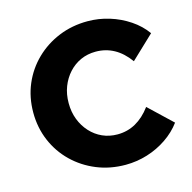

<svg xmlns="http://www.w3.org/2000/svg" viewBox="-106 -816 931 933"><g transform="rotate(-15 360.0 -350.0)"><path d="M414 11Q336 11 269 -16.5Q202 -44 151.5 -93Q101 -142 73 -208Q45 -274 45 -350Q45 -427 73 -492.5Q101 -558 151.5 -607Q202 -656 269 -683.5Q336 -711 414 -711Q470 -711 523.5 -694.5Q577 -678 622.5 -647.5Q668 -617 698 -575L582 -465Q548 -512 506 -535Q464 -558 414 -558Q373 -558 338.5 -542.5Q304 -527 278 -498.5Q252 -470 237.5 -432.5Q223 -395 223 -350Q223 -305 237.5 -267.5Q252 -230 278 -201.5Q304 -173 338.5 -157.5Q373 -142 414 -142Q464 -142 506 -165.5Q548 -189 582 -235L698 -125Q668 -84 622.5 -53Q577 -22 523.5 -5.5Q470 11 414 11Z"/></g></svg>

Font: Red Hat Text VF
Style: Regular
Weight: 300
Designer: Pentagram, MCKL
Foundry: Pentagram, MCKL
Version: Version 1.023